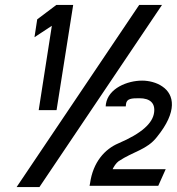

<svg xmlns="http://www.w3.org/2000/svg" viewBox="-20 -744 713 774"><path d="M119 -594 189 -640 136 -300H208L275 -724H207L130 -666ZM47 10H139L633 -724H541ZM341 5H618L648 -62H434C438 -71 448 -87 458 -94C518 -134 572 -140 612 -191C697 -295 682 -363 635 -395C611 -412 579 -419 553 -419C493 -419 417 -388 407 -325L406 -315H487L488 -325C491 -347 511 -348 542 -348C585 -348 607 -328 601 -289C595 -248 553 -207 457 -166C403 -143 355 -91 343 -5Z"/></svg>

Font: Charger Sport
Style: SeBdObl
Weight: 600
Designer: Jasper
Foundry: Cannot Into Space Fonts
Version: Version 1.1